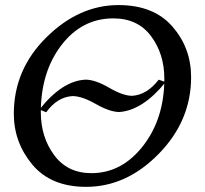

<svg xmlns="http://www.w3.org/2000/svg" viewBox="-20 -723 805 753"><path d="M161.1 -282.7 134.8 -293.5Q223.6 -406.2 315.4 -410.6Q353.5 -410.6 408 -378.9Q462.4 -347.2 498.5 -347.2Q556.6 -351.1 602.5 -410.6L629.4 -400.9Q540 -290.5 448.2 -283.7Q411.1 -283.7 356.2 -314.9Q301.3 -346.2 264.2 -346.2Q205.1 -342.8 161.1 -282.7ZM317.9 9.8Q179.7 9.8 106.9 -77.4Q34.2 -164.6 34.2 -276.9Q34.2 -450.2 162.1 -576.7Q290 -703.1 444.8 -703.1Q583 -703.1 656.2 -618.9Q729.5 -534.7 729.5 -420.4Q729.5 -249.5 602.8 -119.9Q476.1 9.8 317.9 9.8ZM338.4 -43.9Q458 -43.9 541.3 -151.1Q624.5 -258.3 624.5 -414.6Q624.5 -511.2 572.5 -581.1Q520.5 -650.9 424.3 -650.9Q301.3 -650.9 220.7 -545.7Q140.1 -440.4 140.1 -282.7Q140.1 -185.5 192.4 -114.7Q244.6 -43.9 338.4 -43.9Z"/></svg>

Font: Kelvinch
Style: Italic
Weight: 400
Italic angle: -10°
Designer: Paul James Miller
Foundry: High-Logic / Made with FontCreator
Version: Version 3.40;July 22, 2017;FontCreator 11.0.0.2388 64-bit